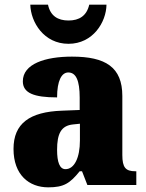

<svg xmlns="http://www.w3.org/2000/svg" viewBox="-20 -794 628 824"><path d="M274 -606C379 -606 436 -699 437 -774H363C352 -726 320 -706 274 -706C228 -706 196 -726 186 -774H110C112 -699 168 -606 274 -606ZM187 10C254 10 280 -7 322 -59H332L355 0H565V-59H561C519 -59 505 -75 505 -129V-382C505 -506 433 -551 289 -551C174 -551 78 -520 78 -445C78 -395 125 -376 225 -376C225 -447 244 -483 273 -483C306 -483 322 -449 322 -375V-322L246 -319C107 -314 38 -264 38 -155C38 -43 105 10 187 10ZM261 -68C236 -68 225 -98 225 -151C225 -220 242 -255 294 -260L323 -263V-191C323 -117 299 -68 261 -68Z"/></svg>

Font: Noto Serif Devanagari SemiCondensed Black
Style: Regular
Weight: 900
Width: 4
Designer: Universal Thirst, Indian Type Foundry and the Monotype Design Team
Foundry: Monotype Imaging Inc.
Version: Version 2.004